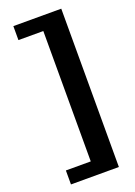

<svg xmlns="http://www.w3.org/2000/svg" viewBox="-188 -959 829 1175"><g transform="rotate(-20 226.0 -371.5)"><path d="M60 -887H372V144H60V53H222V-796H60Z"/></g></svg>

Font: Aneo
Style: Bold
Weight: 700
Designer: Anastasios Pappas
Foundry: Anastasios Pappas
Version: Version 1.000